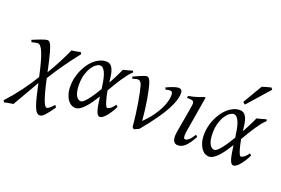

<svg xmlns="http://www.w3.org/2000/svg" viewBox="-155 -1117 2465 1685"><g transform="rotate(20 1078.0 -275.0)"><path d="M416 74.2Q394 106 377.7 127.4Q361.3 148.9 348.1 162.6Q335 176.3 324.7 182.1Q314.5 188 305.2 188Q287.1 188 273.9 173.3Q260.7 158.7 248.8 126.7Q236.8 94.7 224.6 44.7Q212.4 -5.4 196.8 -75.7Q183.6 -50.8 165.5 -19.5Q147.5 11.7 127.9 45.2Q108.4 78.6 89.4 111.8Q70.3 145 54.2 172.9Q35.6 175.3 13.4 179Q-8.8 182.6 -26.9 188L-38.1 171.9Q27.3 100.1 83.5 24.7Q139.6 -50.8 185.5 -126.5Q169.4 -201.2 155 -253.4Q140.6 -305.7 127.2 -338.6Q113.8 -371.6 100.6 -386.7Q87.4 -401.9 73.2 -401.9Q68.8 -401.9 59.8 -400.1Q50.8 -398.4 41 -396.5Q29.8 -394 17.1 -391.1L9.8 -410.2Q30.3 -418.9 51.5 -427.5Q72.8 -436 91.1 -442.6Q109.4 -449.2 123 -453.1Q136.7 -457 142.1 -457Q150.4 -457 157.5 -453.4Q164.6 -449.7 171.1 -439.5Q177.7 -429.2 184.8 -410.9Q191.9 -392.6 200.2 -362.8Q208.5 -333 218.3 -290.8Q228 -248.5 240.2 -190.9Q278.8 -254.9 312.7 -320.1Q346.7 -385.3 372.1 -442.9Q390.1 -445.3 412.6 -449Q435.1 -452.6 453.1 -458L463.9 -441.9Q405.8 -368.7 353 -294.4Q300.3 -220.2 251.5 -140.6Q265.1 -77.1 277.3 -31Q289.6 15.1 300.3 45.2Q311 75.2 320.3 89.6Q329.6 104 337.9 104Q350.1 104 365.5 91.1Q380.9 78.1 401.9 54.2Z M601.1 -51.8Q611.8 -51.8 627.2 -64.9Q642.6 -78.1 660.4 -100.6Q678.2 -123 697.8 -152.6Q717.3 -182.1 736.8 -214.8Q731.9 -250.5 725.8 -284.9Q719.7 -319.3 710.2 -346.2Q700.7 -373 686.8 -389.4Q672.9 -405.8 652.8 -405.8Q638.7 -405.8 618.7 -391.8Q598.6 -377.9 580.3 -350.3Q562 -322.8 549.3 -281.5Q536.6 -240.2 536.6 -185.1Q536.6 -121.6 554.2 -86.7Q571.8 -51.8 601.1 -51.8ZM946.8 -446.8Q926.8 -429.2 907.2 -404.1Q887.7 -378.9 867.9 -349.6Q848.1 -320.3 828.6 -287.6Q809.1 -254.9 789.6 -221.7Q793.9 -196.8 799.8 -170.9Q805.7 -145 812.3 -124Q818.8 -103 825.7 -89.6Q832.5 -76.2 837.9 -76.2Q845.7 -76.2 855.2 -80.8Q864.7 -85.4 874 -93.3Q883.3 -101.1 891.4 -110.6Q899.4 -120.1 904.8 -129.9Q911.1 -126 914.1 -122.6Q917 -119.1 920.9 -115.2Q915.5 -102.5 907.5 -87.6Q899.4 -72.8 889.6 -57.9Q879.9 -43 868.9 -28.8Q857.9 -14.6 846.9 -3.9Q835.9 6.8 825 13.4Q814 20 804.7 20Q792.5 20 783.7 9.5Q774.9 -1 768.3 -22.2Q761.7 -43.5 756.3 -75.2Q751 -106.9 745.1 -148.9Q723.6 -114.3 702.1 -83.5Q680.7 -52.7 659.2 -29.8Q637.7 -6.8 616.5 6.6Q595.2 20 573.7 20Q557.6 20 539.3 10.7Q521 1.5 505.6 -18.8Q490.2 -39.1 480 -71Q469.7 -103 469.7 -148.9Q469.7 -184.1 477.5 -220.5Q485.4 -256.8 500 -291Q514.6 -325.2 534.9 -355.5Q555.2 -385.7 580.1 -408.2Q605 -430.7 633.8 -443.8Q662.6 -457 693.8 -457Q717.8 -457 732.9 -444.8Q748 -432.6 757.3 -410.9Q766.6 -389.2 771.7 -358.6Q776.9 -328.1 780.8 -291.5Q793.5 -314.5 804.7 -336.2Q815.9 -357.9 825.4 -377Q835 -396 842.3 -411.6Q849.6 -427.2 854 -438Q875 -442.4 896 -448.2Q917 -454.1 939.9 -460.9Q942.9 -455.6 944.1 -452.9Q945.3 -450.2 946.8 -446.8Z M1403.8 -416Q1403.8 -386.2 1391.8 -347.9Q1379.9 -309.6 1352.5 -259Q1325.2 -208.5 1279.8 -144.8Q1234.4 -81.1 1168 -1Q1163.6 1.5 1157.7 4.2Q1151.9 6.8 1145.5 9.5Q1139.2 12.2 1133.1 15.1Q1127 18.1 1122.1 20L1106 4.9Q1101.1 -55.2 1093.5 -111.8Q1085.9 -168.5 1077.9 -217Q1069.8 -265.6 1061.5 -303.5Q1053.2 -341.3 1046.9 -363.8Q1043 -377 1037.8 -384.8Q1032.7 -392.6 1027.1 -397Q1021.5 -401.4 1015.9 -402.6Q1010.3 -403.8 1005.9 -403.8Q1001.5 -403.8 993.7 -402.1Q985.8 -400.4 978 -397.9Q969.2 -395.5 959 -392.1L952.6 -410.2Q973.1 -419.4 992.2 -428Q1011.2 -436.5 1026.9 -442.9Q1042.5 -449.2 1054.2 -453.1Q1065.9 -457 1071.8 -457Q1085.9 -457 1095.9 -443.1Q1106 -429.2 1115.7 -395Q1121.1 -376.5 1128.2 -343.5Q1135.3 -310.5 1142.6 -268.1Q1149.9 -225.6 1156.2 -175.8Q1162.6 -126 1167 -73.2Q1214.8 -120.6 1246.6 -165Q1278.3 -209.5 1297.1 -248.3Q1315.9 -287.1 1323.5 -319.1Q1331.1 -351.1 1331.1 -374Q1331.1 -391.1 1325.2 -400.1Q1319.3 -409.2 1305.7 -409.2Q1297.4 -409.2 1287.4 -407.5Q1277.3 -405.8 1267.1 -401.9L1256.8 -418.9Q1271 -426.3 1287.1 -433.1Q1303.2 -439.9 1318.4 -445.3Q1333.5 -450.7 1346.4 -453.9Q1359.4 -457 1367.7 -457Q1385.3 -457 1394.5 -448.2Q1403.8 -439.5 1403.8 -416Z M1668.5 -106.9Q1635.7 -44.9 1603.5 -12.5Q1571.3 20 1533.2 20Q1467.8 20 1487.3 -92.8L1526.4 -316.9Q1531.2 -345.2 1532.7 -361.8Q1534.2 -378.4 1528.6 -386.5Q1522.9 -394.5 1508.5 -396.7Q1494.1 -398.9 1467.3 -398.9L1470.2 -418Q1501 -423.3 1536.9 -433.1Q1572.8 -442.9 1605 -457H1620.1L1567.4 -141.1Q1561.5 -108.4 1560.8 -90.3Q1560.1 -72.3 1562.3 -63.5Q1564.5 -54.7 1569.3 -52.7Q1574.2 -50.8 1580.1 -50.8Q1591.3 -50.8 1610.1 -66.4Q1628.9 -82 1652.3 -122.1Z M1848.6 -51.8Q1859.4 -51.8 1874.8 -64.9Q1890.1 -78.1 1908 -100.6Q1925.8 -123 1945.3 -152.6Q1964.8 -182.1 1984.4 -214.8Q1979.5 -250.5 1973.4 -284.9Q1967.3 -319.3 1957.8 -346.2Q1948.2 -373 1934.3 -389.4Q1920.4 -405.8 1900.4 -405.8Q1886.2 -405.8 1866.2 -391.8Q1846.2 -377.9 1827.9 -350.3Q1809.6 -322.8 1796.9 -281.5Q1784.2 -240.2 1784.2 -185.1Q1784.2 -121.6 1801.8 -86.7Q1819.3 -51.8 1848.6 -51.8ZM2194.3 -446.8Q2174.3 -429.2 2154.8 -404.1Q2135.3 -378.9 2115.5 -349.6Q2095.7 -320.3 2076.2 -287.6Q2056.6 -254.9 2037.1 -221.7Q2041.5 -196.8 2047.4 -170.9Q2053.2 -145 2059.8 -124Q2066.4 -103 2073.2 -89.6Q2080.1 -76.2 2085.4 -76.2Q2093.3 -76.2 2102.8 -80.8Q2112.3 -85.4 2121.6 -93.3Q2130.9 -101.1 2138.9 -110.6Q2147 -120.1 2152.3 -129.9Q2158.7 -126 2161.6 -122.6Q2164.6 -119.1 2168.5 -115.2Q2163.1 -102.5 2155 -87.6Q2147 -72.8 2137.2 -57.9Q2127.4 -43 2116.5 -28.8Q2105.5 -14.6 2094.5 -3.9Q2083.5 6.8 2072.5 13.4Q2061.5 20 2052.2 20Q2040 20 2031.2 9.5Q2022.5 -1 2015.9 -22.2Q2009.3 -43.5 2003.9 -75.2Q1998.5 -106.9 1992.7 -148.9Q1971.2 -114.3 1949.7 -83.5Q1928.2 -52.7 1906.7 -29.8Q1885.3 -6.8 1864 6.6Q1842.8 20 1821.3 20Q1805.2 20 1786.9 10.7Q1768.6 1.5 1753.2 -18.8Q1737.8 -39.1 1727.5 -71Q1717.3 -103 1717.3 -148.9Q1717.3 -184.1 1725.1 -220.5Q1732.9 -256.8 1747.6 -291Q1762.2 -325.2 1782.5 -355.5Q1802.7 -385.7 1827.6 -408.2Q1852.5 -430.7 1881.3 -443.8Q1910.2 -457 1941.4 -457Q1965.3 -457 1980.5 -444.8Q1995.6 -432.6 2004.9 -410.9Q2014.2 -389.2 2019.3 -358.6Q2024.4 -328.1 2028.3 -291.5Q2041 -314.5 2052.2 -336.2Q2063.5 -357.9 2073 -377Q2082.5 -396 2089.8 -411.6Q2097.2 -427.2 2101.6 -438Q2122.6 -442.4 2143.6 -448.2Q2164.6 -454.1 2187.5 -460.9Q2190.4 -455.6 2191.7 -452.9Q2192.9 -450.2 2194.3 -446.8ZM1966.3 -518.1Q1959 -520.5 1954.8 -523.4Q1950.7 -526.4 1943.4 -534.2L2049.3 -713.9Q2057.1 -716.8 2067.9 -720.2Q2078.6 -723.6 2090.1 -726.8Q2101.6 -730 2113 -732.7Q2124.5 -735.4 2133.3 -737.8L2145.5 -721.2Z"/></g></svg>

Font: Gentium Plus
Style: Italic
Weight: 400
Italic angle: -8°
Designer: J. Victor Gaultney, Annie Olsen, Iska Routamaa
Foundry: SIL International
Version: Version 1.510